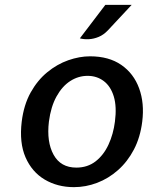

<svg xmlns="http://www.w3.org/2000/svg" viewBox="-20 -760 618 791"><path d="M284.5 11Q217 11 164.2 -20.2Q111.5 -51.5 85.2 -111.8Q59 -172 69.5 -259Q78 -328 106.2 -378.8Q134.5 -429.5 174.8 -462.5Q215 -495.5 261.2 -511.8Q307.5 -528 351 -528Q428.5 -528 479.8 -492.5Q531 -457 553.2 -396Q575.5 -335 566 -259Q558 -194.5 531.8 -144.2Q505.5 -94 466.2 -59.2Q427 -24.5 380.2 -6.8Q333.5 11 284.5 11ZM294.5 -69.5Q340.5 -69.5 373.8 -95.2Q407 -121 427 -164.2Q447 -207.5 453.5 -259Q461.5 -320.5 448.8 -362.5Q436 -404.5 407.5 -426Q379 -447.5 341 -447.5Q302.5 -447.5 269.2 -426Q236 -404.5 212.8 -362.5Q189.5 -320.5 181.5 -259Q171.5 -175.5 200.8 -122.5Q230 -69.5 294.5 -69.5ZM309 -602 414 -740H522.5L424.5 -635Q407 -616.5 386.5 -608Q366 -599.5 345.8 -598.5Q325.5 -597.5 309 -602Z"/></svg>

Font: Expletus Sans Medium
Style: Italic
Weight: 500
Italic angle: -7°
Version: Version 7.500